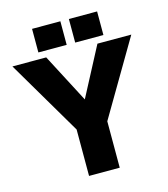

<svg xmlns="http://www.w3.org/2000/svg" viewBox="-134 -977 942 1075"><g transform="rotate(-15 336.5 -439.0)"><path d="M248 -269 -7.8 -703.1H188L335.9 -419.9L484.9 -703.1H681.2L425.8 -269V0H248ZM316.9 -741.2H152.8V-877.9H316.9ZM529.8 -741.2H366.2V-877.9H529.8Z"/></g></svg>

Font: LT Superior Black
Style: Regular
Weight: 900
Designer: Daniel Lyons
Foundry: LyonsType
Version: Version 2.005